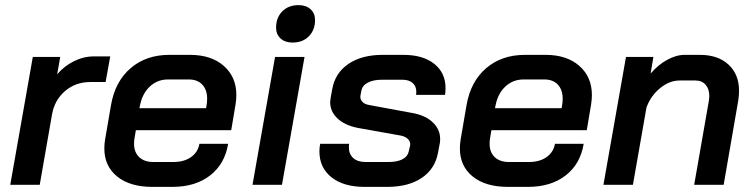

<svg xmlns="http://www.w3.org/2000/svg" viewBox="-20 -721 2945 749"><path d="M108 -499H215L203 -431Q230 -463 268 -482Q306 -501 346 -501H410L392 -401H332Q275 -401 234 -366Q193 -331 183 -275L135 0H20Z M387 -142Q387 -159 390 -177L413 -311Q429 -403 489.5 -455Q550 -507 641 -507H721Q804 -507 853 -464Q902 -421 902 -350Q902 -334 899 -314L882 -213H510L504 -177Q503 -171 503 -160Q503 -127 523 -108Q543 -89 578 -89H656Q698 -89 725 -108Q752 -127 758 -160H870Q857 -81 799.5 -36.5Q742 8 653 8H574Q487 8 437 -32.5Q387 -73 387 -142ZM784 -299 786 -312Q788 -321 788 -336Q788 -371 769 -391Q750 -411 717 -411H635Q594 -411 564.5 -383.5Q535 -356 526 -309L524 -299Z M1057 -613Q1057 -652 1081 -676.5Q1105 -701 1145 -701Q1174 -701 1191.5 -685Q1209 -669 1209 -643Q1209 -604 1185 -579.5Q1161 -555 1121 -555Q1092 -555 1074.5 -571Q1057 -587 1057 -613ZM1053 -499H1168L1080 0H965Z M1226 -131Q1226 -145 1229 -160H1342Q1341 -155 1341 -146Q1341 -120 1358 -104.5Q1375 -89 1406 -89H1495Q1530 -89 1550.5 -100Q1571 -111 1575 -132L1580 -154Q1582 -167 1572.5 -177.5Q1563 -188 1544 -192L1376 -222Q1325 -232 1296.5 -259Q1268 -286 1268 -323Q1268 -328 1270 -340L1276 -373Q1287 -436 1339 -471.5Q1391 -507 1473 -507H1553Q1630 -507 1674 -472Q1718 -437 1718 -378Q1718 -360 1716 -351H1603Q1604 -355 1604 -363Q1604 -385 1589.5 -397.5Q1575 -410 1549 -410H1470Q1437 -410 1415.5 -399Q1394 -388 1390 -368L1386 -348Q1384 -335 1393 -324.5Q1402 -314 1422 -311L1595 -279Q1643 -269 1670 -242Q1697 -215 1697 -179Q1697 -169 1696 -164L1689 -127Q1678 -63 1626 -27.5Q1574 8 1491 8H1402Q1320 8 1273 -29.5Q1226 -67 1226 -131Z M1774 -142Q1774 -159 1777 -177L1800 -311Q1816 -403 1876.5 -455Q1937 -507 2028 -507H2108Q2191 -507 2240 -464Q2289 -421 2289 -350Q2289 -334 2286 -314L2269 -213H1897L1891 -177Q1890 -171 1890 -160Q1890 -127 1910 -108Q1930 -89 1965 -89H2043Q2085 -89 2112 -108Q2139 -127 2145 -160H2257Q2244 -81 2186.5 -36.5Q2129 8 2040 8H1961Q1874 8 1824 -32.5Q1774 -73 1774 -142ZM2171 -299 2173 -312Q2175 -321 2175 -336Q2175 -371 2156 -391Q2137 -411 2104 -411H2022Q1981 -411 1951.5 -383.5Q1922 -356 1913 -309L1911 -299Z M2422 -499H2529L2518 -434Q2547 -468 2582.5 -487.5Q2618 -507 2651 -507H2710Q2781 -507 2822 -469Q2863 -431 2863 -367Q2863 -349 2860 -329L2803 0H2688L2745 -326Q2747 -340 2747 -347Q2747 -374 2732.5 -390.5Q2718 -407 2693 -407H2631Q2592 -407 2555.5 -377.5Q2519 -348 2502 -302L2449 0H2334Z"/></svg>

Font: Bai Jamjuree SemiBold
Style: Italic
Weight: 600
Italic angle: -10°
Version: Version 1.000; ttfautohint (v1.6)